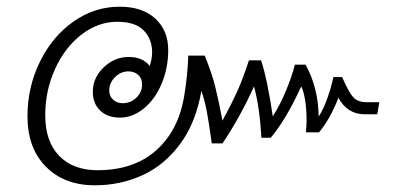

<svg xmlns="http://www.w3.org/2000/svg" viewBox="-20 -590 1189 573"><path d="M62 -243Q62 -330 99 -405.5Q136 -481 199 -525.5Q262 -570 337 -570Q405 -570 443.5 -534.5Q482 -499 482 -441Q482 -387 462.5 -340.5Q443 -294 409.5 -266.5Q376 -239 338 -239Q301 -239 279 -260Q257 -281 257 -316Q257 -358 289.5 -389Q322 -420 364 -420Q406 -420 427 -393Q434 -416 434 -434Q434 -473 409 -499Q384 -525 330 -525Q273 -525 223.5 -487Q174 -449 144.5 -384.5Q115 -320 115 -246Q115 -168 156.5 -125Q198 -82 271 -82Q378 -82 444.5 -140Q511 -198 529 -299Q540 -365 542 -424H591Q612 -372 621.5 -334.5Q631 -297 644 -230Q672 -282 687.5 -316Q703 -350 723 -410H759Q769 -381 778.5 -333.5Q788 -286 794 -243Q814 -273 832.5 -317Q851 -361 860 -397H892Q930 -328 931 -242Q945 -263 957 -297Q969 -331 975 -360H1001Q1021 -314 1034.5 -299.5Q1048 -285 1074 -285H1112L1106 -249H1068Q1017 -249 990 -298Q965 -234 932 -195H893Q895 -219 895 -231Q895 -264 890.5 -291.5Q886 -319 879 -332Q833 -232 788 -179H760Q755 -271 738 -332Q697 -241 644 -162H612Q603 -227 597 -258.5Q591 -290 581 -319Q565 -225 518.5 -161.5Q472 -98 406 -67.5Q340 -37 263 -37Q172 -37 117 -92.5Q62 -148 62 -243ZM404 -338Q404 -356 392.5 -366.5Q381 -377 363 -377Q341 -377 323.5 -360Q306 -343 306 -320Q306 -303 317.5 -292.5Q329 -282 346 -282Q370 -282 387 -298.5Q404 -315 404 -338Z"/></svg>

Font: Niramit ExtraLight
Style: Italic
Weight: 200
Italic angle: -10°
Designer: Katatrad Aksorn Co.,Ltd.
Foundry: Cadson Demak Co.,Ltd.
Version: Version 1.000; ttfautohint (v1.6)